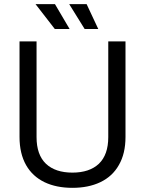

<svg xmlns="http://www.w3.org/2000/svg" viewBox="-20 -902 706 936"><path d="M333 13.7Q254.9 13.7 197.3 -13.7Q138.7 -42 107.4 -96.7Q75.2 -153.3 75.2 -234.4Q75.2 -389.6 75.2 -700.2Q95.7 -700.2 158.2 -700.2Q158.2 -583 158.2 -233.4Q158.2 -147.5 204.1 -103.5Q250 -60.5 333 -60.5Q416 -60.5 461.9 -103.5Q507.8 -147.5 507.8 -233.4Q507.8 -388.7 507.8 -700.2Q529.3 -700.2 591.8 -700.2Q591.8 -584 591.8 -234.4Q591.8 -153.3 559.6 -97.7Q528.3 -42 468.8 -13.7Q411.1 13.7 333 13.7ZM247.1 -760.7Q223.6 -791 153.3 -881.8Q176.8 -881.8 248 -881.8Q265.6 -851.6 319.3 -760.7Q300.8 -760.7 247.1 -760.7ZM392.6 -760.7Q374 -791 317.4 -881.8Q337.9 -881.8 402.3 -881.8Q416 -851.6 459 -760.7Q442.4 -760.7 392.6 -760.7Z"/></svg>

Font: Kadena Space Grotesk
Style: Regular
Weight: 400
Designer: Florian Karsten
Version: Version 2.000